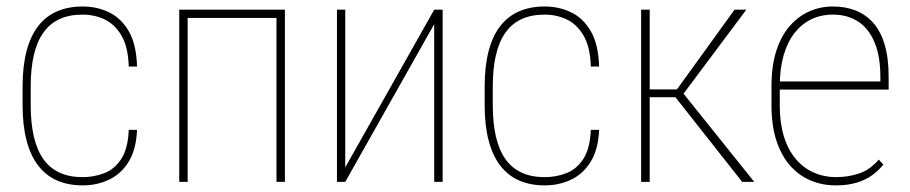

<svg xmlns="http://www.w3.org/2000/svg" viewBox="-20 -558 2793 589"><path d="M233.4 -14.6Q268.1 -14.6 299.6 -26.6Q331.1 -38.6 351.8 -70.1Q372.6 -101.6 375 -159.7H400.4Q397.9 -99.6 374.8 -62Q351.6 -24.4 314.5 -6.8Q277.3 10.7 233.4 10.7Q189.5 10.7 155 -4.4Q120.6 -19.5 97.2 -50Q73.7 -80.6 61.5 -127Q49.3 -173.3 49.3 -235.8V-292.5Q49.3 -355 61.5 -401.4Q73.7 -447.8 97.2 -478Q120.6 -508.3 155 -523.2Q189.5 -538.1 233.4 -538.1Q276.9 -538.1 314 -520.5Q351.1 -502.9 374.8 -462.6Q398.4 -422.4 400.4 -354H375Q373 -414.6 352.5 -449.2Q332 -483.9 300.8 -498.5Q269.5 -513.2 233.4 -513.2Q192.4 -513.2 162.4 -499.3Q132.3 -485.4 112.8 -457.5Q93.3 -429.7 83.7 -388.4Q74.2 -347.2 74.2 -292.5V-235.8Q74.2 -181.2 83.7 -139.6Q93.3 -98.1 112.8 -70.3Q132.3 -42.5 162.4 -28.6Q192.4 -14.6 233.4 -14.6Z M837.9 -528.3V-502.9H545.4V-528.3ZM555.7 -528.3V0H529.8V-528.3ZM854 -528.3V0H828.1V-528.3Z M1039.1 -44.4 1312 -528.3H1337.9V0H1312V-483.9L1039.1 0H1013.7V-528.3H1039.1Z M1650.9 -14.6Q1685.5 -14.6 1717 -26.6Q1748.5 -38.6 1769.3 -70.1Q1790 -101.6 1792.5 -159.7H1817.9Q1815.4 -99.6 1792.2 -62Q1769 -24.4 1731.9 -6.8Q1694.8 10.7 1650.9 10.7Q1606.9 10.7 1572.5 -4.4Q1538.1 -19.5 1514.6 -50Q1491.2 -80.6 1479 -127Q1466.8 -173.3 1466.8 -235.8V-292.5Q1466.8 -355 1479 -401.4Q1491.2 -447.8 1514.6 -478Q1538.1 -508.3 1572.5 -523.2Q1606.9 -538.1 1650.9 -538.1Q1694.3 -538.1 1731.4 -520.5Q1768.6 -502.9 1792.2 -462.6Q1815.9 -422.4 1817.9 -354H1792.5Q1790.5 -414.6 1770 -449.2Q1749.5 -483.9 1718.3 -498.5Q1687 -513.2 1650.9 -513.2Q1609.9 -513.2 1579.8 -499.3Q1549.8 -485.4 1530.3 -457.5Q1510.7 -429.7 1501.2 -388.4Q1491.7 -347.2 1491.7 -292.5V-235.8Q1491.7 -181.2 1501.2 -139.6Q1510.7 -98.1 1530.3 -70.3Q1549.8 -42.5 1579.8 -28.6Q1609.9 -14.6 1650.9 -14.6Z M1973.1 -528.3V0H1946.8V-528.3ZM2269.5 -528.3 2068.8 -259.8H1962.4L1962.9 -283.7H2056.6L2233.4 -528.3ZM2256.8 0 2051.3 -260.7 2066.4 -283.7 2293.9 0Z M2543.9 10.7Q2502.4 10.7 2466.6 -4.4Q2430.7 -19.5 2403.8 -50Q2377 -80.6 2361.8 -126.7Q2346.7 -172.9 2346.7 -234.4V-293.9Q2346.7 -355.5 2361.3 -401.4Q2376 -447.3 2402.1 -477.5Q2428.2 -507.8 2462.4 -522.9Q2496.6 -538.1 2535.2 -538.1Q2573.2 -538.1 2604.5 -525.9Q2635.7 -513.7 2658.7 -488Q2681.6 -462.4 2693.8 -421.4Q2706.1 -380.4 2706.1 -322.3V-283.2H2363.3V-308.1H2680.7V-322.8Q2680.7 -385.7 2662.8 -428.2Q2645 -470.7 2612.3 -491.9Q2579.6 -513.2 2535.2 -513.2Q2498.5 -513.2 2468.8 -498.8Q2439 -484.4 2417.2 -456.5Q2395.5 -428.7 2383.8 -387.7Q2372.1 -346.7 2372.1 -293.9V-234.4Q2372.1 -180.2 2385 -138.9Q2397.9 -97.7 2421.4 -70.1Q2444.8 -42.5 2476.3 -28.6Q2507.8 -14.6 2544.4 -14.6Q2582.5 -14.6 2615.7 -25.9Q2648.9 -37.1 2675.8 -68.4L2689.9 -53.2Q2675.3 -34.7 2654.8 -20Q2634.3 -5.4 2606.9 2.7Q2579.6 10.7 2543.9 10.7Z"/></svg>

Font: Roboto Condensed Thin
Style: Regular
Weight: 250
Width: 3
Designer: Christian Robertson
Foundry: Google
Version: Version 3.009; 2024